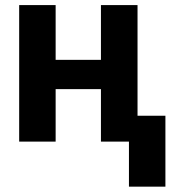

<svg xmlns="http://www.w3.org/2000/svg" viewBox="-20 -548 689 743"><path d="M54.2 0ZM512.2 0H370.6V-203.1H195.3V0H54.2V-528.3H195.3V-316.4H370.6V-528.3H512.2ZM620.1 174.3H479V-100.1H620.1Z"/></svg>

Font: Roboto
Style: Bold
Weight: 700
Designer: Google
Version: Version 2.134; 2016; ttfautohint (v1.6)